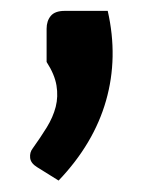

<svg xmlns="http://www.w3.org/2000/svg" viewBox="-20 -206 265 344"><path d="M173 -186.5Q192 -103 170 -25.8Q148 51.5 85 117.5L46.5 93.5Q35 86.5 34 76.8Q33 67 38.5 60Q52.5 40.5 63.8 22.2Q75 4 79.8 -14.5Q84.5 -33 81.2 -52.8Q78 -72.5 63.5 -95V-154.5Q63.5 -168.5 71 -177.5Q78.5 -186.5 96 -186.5Z"/></svg>

Font: Lato 2
Style: Bold
Weight: 700
Designer: Lukasz Dziedzic with Adam Twardoch and Botio Nikoltchev
Foundry: tyPoland Lukasz Dziedzic
Version: Version 2.015; 2015-08-06; http://www.latofonts.com/